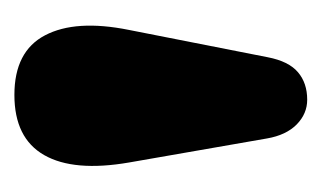

<svg xmlns="http://www.w3.org/2000/svg" viewBox="-108 -718 436 260"><g transform="rotate(-90 110.0 -588.0)"><path d="M105 -390Q86 -390 71.5 -404.2Q57 -418.5 52.5 -444.5L20 -631Q7 -706 30 -746.2Q53 -786.5 111.5 -786.5Q170.5 -786.5 192.2 -745Q214 -703.5 199.5 -631.5L162.5 -443.5Q157 -415 142.2 -402.5Q127.5 -390 105 -390Z"/></g></svg>

Font: Fraunces 9pt S100 Black
Style: Regular
Weight: 900
Version: Version 1.000; ttfautohint (v1.8.3)